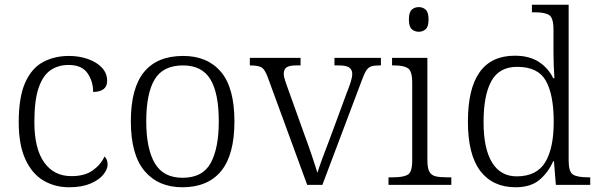

<svg xmlns="http://www.w3.org/2000/svg" viewBox="-20 -780 2528 810"><path d="M272 10Q211 10 163 -18.5Q115 -47 87 -108Q59 -169 59 -264Q59 -371 86.5 -432Q114 -493 162 -518.5Q210 -544 271 -544Q314 -544 351 -531Q388 -518 410 -494.5Q432 -471 432 -439Q432 -393 373 -392Q373 -437 349 -471.5Q325 -506 269 -506Q226 -506 193.5 -484Q161 -462 143 -409.5Q125 -357 125 -265Q125 -152 167 -94Q209 -36 283 -37Q337 -37 371 -61Q405 -85 421 -120Q434 -107 434 -86Q434 -66 416 -43.5Q398 -21 361.5 -5.5Q325 10 272 10Z M749 10Q648 10 590 -58.5Q532 -127 532 -268Q532 -408 587.5 -476Q643 -544 753 -544Q855 -544 912 -477Q969 -410 969 -268Q969 -127 913 -58.5Q857 10 749 10ZM750 -30Q835 -30 869 -92.5Q903 -155 903 -268Q903 -387 867.5 -445.5Q832 -504 752 -504Q668 -504 632.5 -445Q597 -386 597 -268Q597 -153 633 -91.5Q669 -30 750 -30Z M1110 -453Q1098 -486 1084.5 -495Q1071 -504 1034 -504V-536H1248V-504H1230Q1200 -504 1188.5 -495.5Q1177 -487 1177 -468Q1177 -458 1182.5 -441Q1188 -424 1194 -408L1265 -210Q1280 -170 1295.5 -124Q1311 -78 1319 -51Q1325 -71 1340.5 -113Q1356 -155 1376 -207L1442 -386Q1454 -416 1460 -435.5Q1466 -455 1466 -468Q1466 -486 1453.5 -495Q1441 -504 1409 -504H1391V-536H1587V-504H1579Q1557 -504 1545 -499.5Q1533 -495 1524.5 -481.5Q1516 -468 1506 -440L1340 0H1276Z M1747 -646Q1729 -646 1717 -657Q1705 -668 1705 -698Q1705 -728 1717 -739Q1729 -750 1747 -750Q1764 -750 1776 -739Q1788 -728 1788 -698Q1788 -668 1776 -657Q1764 -646 1747 -646ZM1619 0V-32H1639Q1682 -32 1700.5 -43Q1719 -54 1719 -102V-431Q1719 -481 1700.5 -492.5Q1682 -504 1644 -504H1634V-536H1783V-105Q1783 -72 1791 -56.5Q1799 -41 1816.5 -36.5Q1834 -32 1863 -32H1884V0Z M2155 10Q2059 10 2006.5 -58.5Q1954 -127 1954 -267Q1954 -545 2152 -545Q2213 -545 2253 -519Q2293 -493 2314 -450H2319Q2317 -476 2316 -505Q2315 -534 2315 -557V-655Q2315 -705 2296.5 -716.5Q2278 -728 2240 -728H2224V-760H2379V-103Q2379 -55 2397.5 -43.5Q2416 -32 2459 -32H2470V0H2325L2317 -100H2314Q2292 -51 2255 -20.5Q2218 10 2155 10ZM2162 -36Q2245 -37 2280.5 -96Q2316 -155 2316 -266Q2316 -380 2283 -439Q2250 -498 2162 -498Q2086 -498 2053 -438Q2020 -378 2020 -265Q2020 -152 2056.5 -93.5Q2093 -35 2162 -36Z"/></svg>

Font: Noto Serif Malayalam Light
Style: Regular
Weight: 300
Designer: Indian type Foundry, Jelle Bosma, Monotype Design Team
Foundry: Monotype Imaging Inc.
Version: Version 2.104; ttfautohint (v1.8.4.7-5d5b)